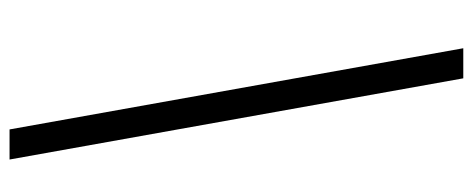

<svg xmlns="http://www.w3.org/2000/svg" viewBox="-314 -466 990 402"><g transform="rotate(90 181.0 -265.0)"><path d="M144 -740 314 210H251L81 -740Z"/></g></svg>

Font: Georama
Style: Italic
Weight: 400
Italic angle: -9°
Designer: Jean-Baptiste Levee
Foundry: Production Type
Version: Version 1.000